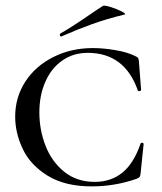

<svg xmlns="http://www.w3.org/2000/svg" viewBox="-20 -651 576 683"><path d="M462 -451Q469 -448 471 -445Q473 -442 474 -434L482 -331Q482 -328 476.5 -327Q471 -326 470 -330Q423 -463 292 -463Q241 -463 202 -436Q163 -409 141.5 -360.5Q120 -312 120 -251Q120 -189 142 -132.5Q164 -76 208.5 -40Q253 -4 317 -4Q375 -4 415.5 -37Q456 -70 480 -140Q481 -144 486 -143Q491 -142 491 -139L480 -33Q479 -25 477 -22Q475 -19 466 -15Q389 12 306 12Q211 12 149.5 -26Q88 -64 61 -121Q34 -178 34 -236Q34 -305 70 -360.5Q106 -416 169.5 -448Q233 -480 310 -480Q348 -480 391.5 -472.5Q435 -465 462 -451ZM198 -521Q194 -521 193 -525.5Q192 -530 195 -532Q231 -552 298 -598Q330 -620 346 -630Q351 -633 373.5 -626Q396 -619 413.5 -610Q431 -601 422 -599Q360 -584 308.5 -565.5Q257 -547 200 -522Z"/></svg>

Font: Cormorant SC Medium
Style: Regular
Weight: 500
Designer: Christian Thalmann (Catharsis Fonts)
Foundry: Catharsis Fonts
Version: Version 4.000